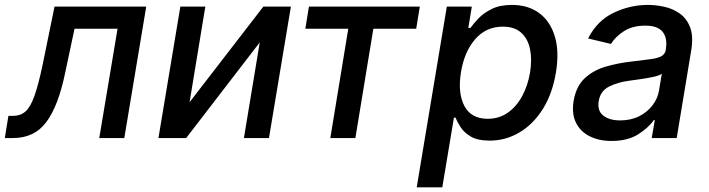

<svg xmlns="http://www.w3.org/2000/svg" viewBox="-37 -573 2944 797"><path d="M-17 0 -2.1 -92H17Q47.6 -92 68.4 -109.9Q89.1 -127.8 105.6 -173.8Q122.2 -219.8 139.9 -304L189.3 -545.5H570L479 0H375L451 -453.8H272.4L233 -268.5Q204.9 -133.2 155.5 -66.6Q106.2 0 17 0Z M750 -148.8 1056.1 -545.5H1170.5L1079.5 0H975.5L1041.2 -397L735.8 0H620.7L711.6 -545.5H815.3Z M1230.5 -453.8 1245.4 -545.5H1705.6L1690.7 -453.8H1512.8L1438.2 0H1334.2L1408.7 -453.8Z M1692.8 204.5 1817.8 -545.5H1921.5L1907 -457H1915.8Q1927.9 -474.1 1949 -496.4Q1970.2 -518.8 2004.1 -535.7Q2038 -552.6 2088.4 -552.6Q2154.5 -552.6 2200.5 -519.2Q2246.4 -485.8 2265.8 -422.9Q2285.2 -360.1 2270.6 -271.7Q2256 -183.6 2216.1 -120.2Q2176.1 -56.8 2119 -23.1Q2061.8 10.7 1995.7 10.7Q1946 10.7 1917.6 -6Q1889.2 -22.7 1875 -45.1Q1860.8 -67.5 1853.7 -84.9H1847.3L1799 204.5ZM1876.4 -272.7Q1862.6 -186.8 1890.6 -133.3Q1918.7 -79.9 1987.2 -79.9Q2034.8 -79.9 2071 -105.3Q2107.2 -130.7 2130.7 -174.4Q2154.1 -218 2163.4 -272.7Q2171.9 -327.1 2163 -369.9Q2154.1 -412.6 2126.2 -437.5Q2098.4 -462.4 2050.4 -462.4Q1980.8 -462.4 1935.5 -410.3Q1890.3 -358.3 1876.4 -272.7Z M2501.4 12.1Q2449.6 12.1 2410.9 -7.3Q2372.2 -26.6 2353.9 -63.7Q2335.6 -100.9 2344.1 -154.1Q2354.8 -215.9 2391 -248.9Q2427.2 -282 2477.6 -296.5Q2528.1 -311.1 2580.6 -317.1Q2630.3 -323.2 2661.2 -327.1Q2692.1 -331 2707.9 -339.3Q2723.7 -347.7 2726.9 -366.5V-369Q2734.4 -415.1 2713.6 -440.9Q2692.8 -466.6 2641.7 -466.6Q2588.4 -466.6 2552.4 -443.2Q2516.3 -419.7 2499.3 -390.6L2404.1 -413.4Q2442.5 -487.9 2510.7 -520.2Q2578.8 -552.6 2652.7 -552.6Q2685.4 -552.6 2720.5 -544.9Q2755.7 -537.3 2784.6 -516.9Q2813.6 -496.4 2827.8 -459.2Q2842 -421.9 2832 -362.2L2772 0H2668.3L2681.1 -74.6H2676.8Q2656.6 -44 2612.9 -16Q2569.2 12.1 2501.4 12.1ZM2537.6 -73.2Q2582 -73.2 2616.3 -90.6Q2650.6 -108 2671.9 -136.2Q2693.2 -164.4 2698.5 -196.7L2710.2 -267Q2701.3 -259.6 2675.4 -253.9Q2649.5 -248.2 2620.7 -244.3Q2592 -240.4 2574.6 -237.9Q2527.7 -231.9 2491.3 -213.6Q2454.9 -195.3 2448.2 -152.7Q2441.8 -113.3 2467.2 -93.2Q2492.5 -73.2 2537.6 -73.2Z"/></svg>

Font: Inter UI Medium
Style: Italic
Weight: 500
Italic angle: 9.39999°
Designer: Rasmus Andersson
Foundry: rsms
Version: 3.2;8d6f07862